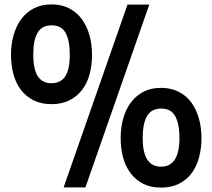

<svg xmlns="http://www.w3.org/2000/svg" viewBox="-20 -841 965 872"><path d="M895 -214Q895 -167 884 -126Q873 -85 850.5 -54.5Q828 -24 793 -6.5Q758 11 711 11Q664 11 630 -6.5Q596 -24 573 -54.5Q550 -85 539 -126Q528 -167 528 -214Q528 -261 539.5 -302.5Q551 -344 574 -375Q597 -406 631 -424Q665 -442 711 -442Q757 -442 792 -424Q827 -406 849.5 -375Q872 -344 883.5 -302.5Q895 -261 895 -214ZM658 -820 368 10H269L559 -820ZM398 -592Q398 -545 387 -504Q376 -463 353 -433Q330 -403 295.5 -385.5Q261 -368 214 -368Q167 -368 132.5 -385.5Q98 -403 75 -433Q52 -463 41 -504Q30 -545 30 -592Q30 -639 41.5 -680.5Q53 -722 76 -753.5Q99 -785 133.5 -803Q168 -821 214 -821Q260 -821 294.5 -803Q329 -785 352 -753.5Q375 -722 386.5 -680.5Q398 -639 398 -592ZM795 -214Q795 -278 776 -313Q757 -348 712 -348Q668 -348 648 -314Q628 -280 628 -214Q628 -84 711 -84Q795 -84 795 -214ZM297 -592Q297 -657 278 -691.5Q259 -726 214 -726Q170 -726 150.5 -692Q131 -658 131 -592Q131 -463 213 -463Q256 -463 276.5 -494.5Q297 -526 297 -592Z"/></svg>

Font: TypoPRO Sinkin Sans
Style: 500 Medium
Weight: 500
Designer: Keith Bates
Foundry: K-Type
Version: Sinkin Sans (version 1.0)  by Keith Bates   •   © 2014   www